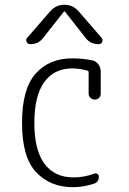

<svg xmlns="http://www.w3.org/2000/svg" viewBox="-20 -775 540 805"><path d="M286.1 9.8Q190.4 9.8 131.3 -53.2Q72.3 -116.2 72.3 -259.8Q72.3 -402.3 129.4 -466.3Q186.5 -530.3 282.2 -530.3Q328.1 -530.3 369.1 -521.5Q383.8 -517.6 393.1 -504.4Q402.3 -491.2 402.3 -474.6V-381.8Q402.3 -371.1 395 -364.3Q387.7 -357.4 377.9 -357.4Q367.2 -357.4 359.4 -364.7Q351.6 -372.1 351.6 -381.8V-472.7Q351.6 -477.5 347.7 -478.5Q317.4 -487.3 284.2 -488.3Q207 -488.3 165.5 -430.7Q124 -373 124 -259.8Q124 -145.5 166.5 -88.4Q209 -31.2 288.1 -31.2Q333 -31.2 375 -46.9Q381.8 -49.8 388.2 -45.9Q394.5 -42 394.5 -34.2Q394.5 -11.7 374 -4.9Q329.1 9.8 286.1 9.8ZM309.6 -727.5 406.2 -616.2Q412.1 -608.4 408.2 -599.1Q404.3 -589.8 393.6 -589.8Q358.4 -589.8 338.9 -616.2L252 -726.6Q251 -727.5 250 -727.5L248 -726.6L161.1 -616.2Q141.6 -589.8 106.4 -589.8Q96.7 -589.8 91.8 -599.1Q86.9 -608.4 93.8 -616.2L190.4 -727.5Q214.8 -754.9 248 -754.9H252Q285.2 -754.9 309.6 -727.5Z"/></svg>

Font: Rounded-L Mgen+ 1mn light
Style: Regular
Weight: 200
Designer: [Source Han Sans]
Ryoko NISHIZUKA  (kana & ideographs); Paul D. Hunt (Latin, Greek & Cyrillic); Wenlong ZHANG  (bopomofo
Version: Version 1.059.20150602